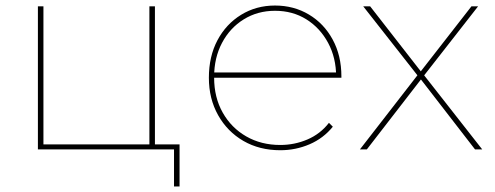

<svg xmlns="http://www.w3.org/2000/svg" viewBox="-20 -540 1789 694"><path d="M117 0V-517H137V-18H520V-517H540V0ZM609 134V-8L617 0H520V-18H629V134Z M993 3Q918 3 860 -30.5Q802 -64 768.5 -123.5Q735 -183 735 -259Q735 -336 766 -394.5Q797 -453 851.5 -486.5Q906 -520 974 -520Q1042 -520 1096.5 -487.5Q1151 -455 1182.5 -397Q1214 -339 1214 -264Q1214 -263 1214 -262Q1214 -261 1214 -259H746V-278H1203L1195 -263Q1195 -331 1166 -385Q1137 -439 1087.5 -470Q1038 -501 974 -501Q911 -501 861 -470Q811 -439 782.5 -385Q754 -331 754 -263V-259Q754 -188 785 -133Q816 -78 870 -47Q924 -16 993 -16Q1045 -16 1091.5 -36Q1138 -56 1169 -96L1183 -82Q1149 -40 1099 -18.5Q1049 3 993 3Z M1281 0 1492 -272 1491 -265 1293 -517H1318L1505 -277H1497L1684 -517H1708L1508 -261L1509 -273L1723 0H1697L1499 -256H1504L1306 0Z"/></svg>

Font: Montserrat Thin
Style: Regular
Weight: 100
Designer: Julieta Ulanovsky
Foundry: Julieta Ulanovsky
Version: Version 9.000